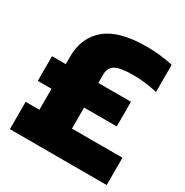

<svg xmlns="http://www.w3.org/2000/svg" viewBox="-171 -890 993 1029"><g transform="rotate(30 325.0 -375.0)"><path d="M30 0V-169H115V-299H30V-451.5H115V-495.5Q115 -617 195.5 -683.5Q276 -750 443.5 -750Q489.5 -750 532.2 -745Q575 -740 608.5 -732V-564Q576.5 -572 536 -577Q495.5 -582 461 -582Q375.5 -582 346 -563Q316.5 -544 316.5 -502.5V-451.5H518.5V-299H316.5V-169H629V0Z"/></g></svg>

Font: Encode Sans Semi Condensed Black
Style: Regular
Weight: 900
Width: 4
Designer: Multiple Designers
Foundry: Impallari Type
Version: Version 3.000; ttfautohint (v1.8.3) -l 8 -r 50 -G 200 -x 14 